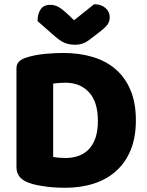

<svg xmlns="http://www.w3.org/2000/svg" viewBox="-20 -874 699 910"><path d="M288 16Q271 16 249 15Q227 14 203.5 11Q180 8 156.5 3.5Q133 -1 113 -9Q58 -30 58 -82V-549Q58 -570 69.5 -581.5Q81 -593 101 -600Q144 -614 192 -618.5Q240 -623 278 -623Q356 -623 419.5 -604Q483 -585 528.5 -545.5Q574 -506 599 -446Q624 -386 624 -304Q624 -224 600 -164.5Q576 -105 531.5 -64.5Q487 -24 425 -4Q363 16 288 16ZM232 -130Q243 -128 259 -126.5Q275 -125 289 -125Q323 -125 351.5 -135Q380 -145 400.5 -166Q421 -187 432.5 -220.5Q444 -254 444 -301Q444 -391 402 -436.5Q360 -482 290 -482Q276 -482 261.5 -481Q247 -480 232 -478ZM331 -778 426 -854Q459 -854 479.5 -836.5Q500 -819 500 -793Q500 -773 490.5 -759Q481 -745 454 -724L399 -682Q387 -673 371 -667.5Q355 -662 335 -662Q308 -662 286.5 -671Q265 -680 239 -703L158 -774Q158 -808 172.5 -829.5Q187 -851 218 -851Q238 -851 255.5 -842Q273 -833 305 -803Z"/></svg>

Font: Baloo Thambi
Style: Regular
Weight: 400
Designer: Aadarsh Rajan and Ek Type
Foundry: Ek Type
Version: Version 1.443;PS 1.000;hotconv 16.6.51;makeotf.lib2.5.65220;